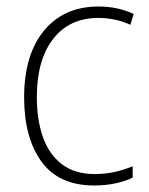

<svg xmlns="http://www.w3.org/2000/svg" viewBox="-20 -559 457 589"><path d="M269 10Q160 10 107 -63.5Q54 -137 54 -260Q54 -391 115 -465Q176 -539 282 -539Q342 -539 390 -516L380 -483Q356 -494 331 -499Q306 -504 282 -504Q193 -504 143 -439.5Q93 -375 93 -261Q93 -192 111.5 -139Q130 -86 169.5 -55.5Q209 -25 271 -25Q302 -25 331.5 -31.5Q361 -38 387 -49V-14Q364 -3 334 3.5Q304 10 269 10Z"/></svg>

Font: Noto Sans Arabic UI SmCn XLt
Style: Regular
Weight: 200
Width: 4
Designer: Monotype Design Team, Nadine Chahine and Nizar Qandah
Foundry: Monotype Imaging Inc.
Version: Version 2.010; ttfautohint (v1.8.4.7-5d5b)